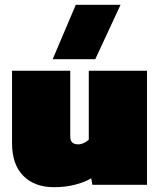

<svg xmlns="http://www.w3.org/2000/svg" viewBox="-20 -768 666 798"><path d="M199 -522 295 -748H481L376 -522ZM204 10Q124 10 77 -37Q30 -84 30 -174V-474H272V-200Q272 -168 305 -168Q316 -168 329 -174Q342 -180 349 -188V-474H591V0H364L359 -27Q333 -11 292.5 -0.5Q252 10 204 10Z"/></svg>

Font: Boz Display
Style: Regular
Weight: 900
Version: Version 2.000; ttfautohint (v1.8.3)